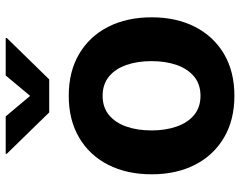

<svg xmlns="http://www.w3.org/2000/svg" viewBox="-102 -704 818 653"><g transform="rotate(-90 306.5 -378.0)"><path d="M306.7 10.7Q224.6 10.7 164.6 -24.6Q104.6 -59.9 72.1 -123.3Q39.7 -186.6 39.7 -270.6Q39.7 -355.2 72.1 -418.7Q104.6 -482.2 164.6 -517.4Q224.6 -552.7 306.7 -552.7Q389.1 -552.7 448.9 -517.4Q508.7 -482.2 541.2 -418.7Q573.6 -355.2 573.6 -270.6Q573.6 -186.6 541.2 -123.3Q508.7 -59.9 448.9 -24.6Q389.1 10.7 306.7 10.7ZM306.7 -104.6Q345.8 -104.6 372.1 -126.3Q398.4 -148.1 411.5 -185.8Q424.6 -223.5 424.6 -271.1Q424.6 -319.2 411.5 -356.8Q398.4 -394.3 372.1 -415.9Q345.8 -437.5 306.7 -437.5Q267.6 -437.5 241.4 -415.9Q215.2 -394.3 202.1 -356.9Q188.9 -319.5 188.9 -271.1Q188.9 -223.5 202.1 -185.8Q215.2 -148.1 241.4 -126.3Q267.6 -104.6 306.7 -104.6ZM236.7 -767.1 306.4 -684 375.8 -767.1H503.5V-763.5L362.4 -619.1H250.2L109.4 -763.5V-767.1Z"/></g></svg>

Font: Inter Variable LoSnoCo
Style: Regular
Weight: 400
Designer: Rasmus Andersson
Foundry: rsms
Version: Version 4.000;git-a52131595; featfreeze: case,dlig,ss01,ss02